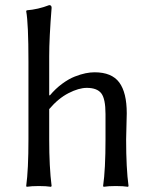

<svg xmlns="http://www.w3.org/2000/svg" viewBox="-20 -718 589 741"><path d="M169.9 -352.1 171.9 -349.1Q194.3 -376 220 -394.8Q245.6 -413.6 268.8 -422.6Q292 -431.6 310.3 -435.3Q328.6 -439 345.2 -439Q411.1 -439 440.2 -399.9Q469.2 -360.8 469.2 -280.8Q469.2 -264.6 468 -230.5Q466.8 -196.3 466.8 -180.2Q466.8 -67.9 476.1 0L474.1 2.9Q456.1 0 426.8 0Q398.4 0 379.9 2.9L377.9 0Q387.2 -64 387.2 -180.2V-277.8Q387.2 -336.9 370.8 -357.9Q354.5 -378.9 314.9 -378.9Q284.2 -378.9 244.6 -358.6Q205.1 -338.4 169.9 -296.9V-180.2Q169.9 -72.3 179.2 0L176.8 2.9Q158.2 0 129.9 0Q101.6 0 83 2.9L81.1 0Q89.8 -63 89.8 -180.2V-481Q89.8 -627 81.1 -674.8L83 -678.2Q127 -681.6 169.9 -698.2Q179.2 -698.2 179.2 -688Q169.9 -571.3 169.9 -501Z"/></svg>

Font: Linux Biolinum G
Style: Regular
Weight: 400
Designer: Philipp H. Poll
Foundry: Philipp H. Poll
Version: Version 1.1.0 ; ttfautohint (v1.6)